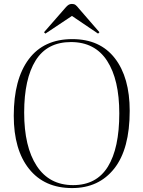

<svg xmlns="http://www.w3.org/2000/svg" viewBox="-20 -943 730 977"><path d="M347 14Q206 14 128 -83.5Q50 -181 50 -354Q50 -540 126.5 -642Q203 -744 348 -744Q489 -744 564.5 -646.5Q640 -549 640 -379Q640 -185 561.5 -85.5Q483 14 347 14ZM352 -1Q471 -1 529 -95Q587 -189 587 -366Q587 -538 525 -633.5Q463 -729 341 -729Q220 -729 161.5 -635.5Q103 -542 103 -370Q103 -196 167 -98.5Q231 -1 352 -1ZM211 -772 204 -779 315 -906Q322 -914 329 -918.5Q336 -923 346 -923Q357 -923 364 -918Q371 -913 382 -899L486 -779L479 -772L346 -862Z"/></svg>

Font: Literata 72pt ExtraLight
Style: Regular
Weight: 200
Designer: Latin by Veronika Burian and Jose Scaglione. Greek by Irene Vlachou. Cyrillic by Vera Evstafieva.
Foundry: TypeTogether
Version: Version 3.002